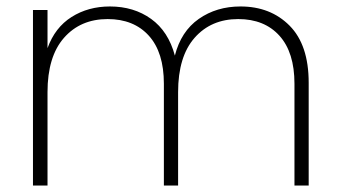

<svg xmlns="http://www.w3.org/2000/svg" viewBox="-20 -574 1053 594"><path d="M891 0V-315Q891 -412 844.5 -463.5Q798 -515 717 -515Q633 -515 582 -457Q531 -399 531 -289V0H487V-315Q487 -412 440.5 -463.5Q394 -515 313 -515Q229 -515 178 -457Q127 -399 127 -289V0H82V-543H127V-425Q150 -489 201.5 -521.5Q253 -554 320 -554Q394 -554 447.5 -515.5Q501 -477 521 -402Q540 -477 595 -515.5Q650 -554 724 -554Q817 -554 876 -494.5Q935 -435 935 -318V0Z"/></svg>

Font: Poppins ExtraLight
Style: Regular
Weight: 275
Designer: Ninad Kale (Devanagari), Jonny Pinhorn (Latin)
Foundry: Indian Type Foundry
Version: Version 3.200;PS 1.000;hotconv 16.6.54;makeotf.lib2.5.65590